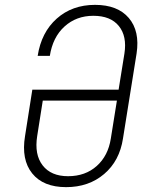

<svg xmlns="http://www.w3.org/2000/svg" viewBox="-20 -760 640 790"><path d="M252 10Q158 10 112.5 -46.5Q67 -103 83 -200L113 -391H468L492 -540Q503 -611 469 -653Q435 -695 364 -695Q294 -695 245.5 -651Q197 -607 185 -530H135Q150 -627 213.5 -683.5Q277 -740 371 -740Q464 -740 510 -686Q556 -632 542 -540L486 -190Q472 -98 408.5 -44Q345 10 252 10ZM260 -35Q331 -35 378 -77Q425 -119 436 -190L461 -346H156L133 -200Q121 -124 155.5 -79.5Q190 -35 260 -35Z"/></svg>

Font: NKDuy Mono Thin
Style: Italic
Weight: 100
Italic angle: -9°
Monospace: yes
Designer: NKDuy
Foundry: NKDuy
Version: Version 2.251; ttfautohint (v1.8.4.7-5d5b)